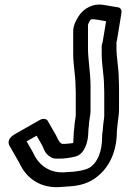

<svg xmlns="http://www.w3.org/2000/svg" viewBox="-20 -732 562 829"><path d="M430.1 -335.7V-230.7C430.1 -222.2 424.6 -192.5 424.2 -175.5L422.6 -161.5C420.8 -151.6 421.1 -150.8 421.1 -144.7C421.1 -73.2 399.7 -34.4 374.7 -13.7C360.8 -2.2 340.5 4.3 298.6 9.2L268.7 11.2C196.3 19.3 147.9 -17.9 124 -70.4C121 -77 117.1 -82.9 114.2 -88L94.9 -121.6L138 -146.2L162.5 -103.5C167.7 -92.9 174.2 -67.4 196.2 -55.7C199.2 -53.8 206.8 -47.1 221.7 -47.1H238.7C259.2 -47.1 283.5 -50.6 305.4 -56.1C348.6 -66.9 360.5 -127.1 360.9 -154.5C361.5 -160.5 361.8 -166.7 361.9 -173.2C362.8 -184.2 364.6 -192.5 364.9 -205.7C366.6 -222.2 370.9 -235 370.9 -255.3V-360.3C370.9 -418.9 359.9 -474.2 359.9 -524.3L359.9 -622.3C359.9 -627.4 362.7 -634.1 369.8 -645.3C369.8 -645.3 369.9 -651 389.9 -648.4L438.1 -640.5L423.5 -552.2C423.5 -552.2 419.1 -536.5 419.1 -535.7V-499.7C419.1 -450.5 429.1 -406.1 429.1 -365.7C429.1 -355.7 430.1 -345.7 430.1 -335.7ZM307.1 -335.7V-231.5C305.8 -218.7 301.1 -197.4 301.1 -182.7C301.1 -175.5 298.1 -165.6 298.1 -149.7C298.1 -142 297.1 -137.7 297.1 -131.7C297.1 -125.1 296.7 -119.7 295.8 -114.4C285.1 -112.8 274.2 -111.8 262.2 -110.9H247.4C235.2 -117.8 233.2 -125.1 221.5 -148.5L186.2 -210C180.5 -219.9 165.5 -221.8 150.7 -213.4L43.7 -152.4C7.9 -132 17.5 -108.8 20.8 -103L55.8 -42.1C58.3 -37.6 61.1 -32.7 64.3 -26.9C93 35.3 153 85.1 249.3 74.8L278.6 72.8C321.6 70 363.4 61 402.3 28.7C460.6 -19.6 484.9 -89.9 484.9 -169.3C484.9 -172.9 485.4 -174 485.7 -177.1L487.7 -195.1C487.8 -195.8 487.9 -197.3 487.9 -198.3C487.9 -205.9 493.9 -235.2 493.9 -255.3V-360.3C493.9 -370.8 493.6 -379.3 492.9 -391.1C492.6 -438.8 482.9 -483 482.9 -524.3V-549.2C482.9 -549.2 484.1 -553 484.5 -555.4L504.5 -676.4C506.4 -688.3 500.6 -698.7 489.3 -700.5L422 -711.6C384.1 -717 342 -697.9 319.2 -661.7C310.5 -647.8 296.1 -623.8 296.1 -597.7L296.1 -499.7C296.1 -449.1 306.1 -405 306.1 -362.7C306.1 -354 307.1 -345.2 307.1 -335.7Z"/></svg>

Font: Tape
Style: Regular
Weight: 500
Foundry: Cannot Into Space Fonts
Version: Version 0.97